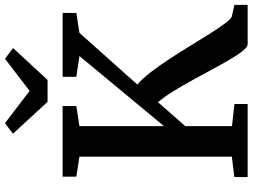

<svg xmlns="http://www.w3.org/2000/svg" viewBox="-142 -872 1014 771"><g transform="rotate(-90 365.5 -487.0)"><path d="M39.5 0V-53.5L121.5 -63.5V-675.5L41 -688V-743H324.5V-688L244 -675.5V-336L525.5 -675.5L442 -688V-743H698.5V-688L618.5 -675.5L411 -443Q435.5 -422 462.2 -387Q489 -352 516.2 -310.2Q543.5 -268.5 569 -226.5Q594.5 -184.5 617 -149Q639.5 -113.5 656.8 -90.5Q674 -67.5 683.5 -64L731 -53V0H573.5Q562 0 546.2 -19.5Q530.5 -39 511.8 -71Q493 -103 471.8 -142.5Q450.5 -182 428.2 -222.5Q406 -263 383.8 -299Q361.5 -335 340 -360L244 -250.5V-63L333 -53V0ZM341.5 -803.5 213.5 -942.5 256 -974.5 385.5 -875.5 514.5 -974.5 557.5 -942 429.5 -803.5Z"/></g></svg>

Font: Merriweather SemiBold
Style: Regular
Weight: 600
Version: Version 2.100